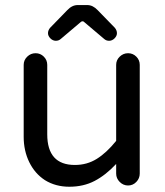

<svg xmlns="http://www.w3.org/2000/svg" viewBox="-20 -709 635 740"><path d="M153.3 -14.6Q114.3 -40 92.8 -84Q71.3 -127.9 71.3 -181.6V-459Q71.3 -477.5 85 -490.7Q98.6 -503.9 117.2 -503.9Q135.7 -503.9 148.9 -490.7Q162.1 -477.5 162.1 -459V-191.4Q162.1 -73.2 268.6 -73.2Q315.4 -73.2 353 -96.7Q390.6 -120.1 427.7 -166V-459Q427.7 -477.5 441.4 -490.7Q455.1 -503.9 473.6 -503.9Q492.2 -503.9 505.4 -490.7Q518.6 -477.5 518.6 -459V-40Q518.6 -21.5 505.4 -7.8Q492.2 5.9 473.6 5.9Q455.1 5.9 441.4 -7.8Q427.7 -21.5 427.7 -40V-77.1Q387.7 -34.2 344.7 -11.7Q301.8 10.7 247.1 10.7Q194.3 10.7 153.3 -14.6ZM172.9 -601.6 239.3 -669.9Q257.8 -689.5 279.3 -689.5H316.4Q337.9 -689.5 356.4 -669.9L422.9 -601.6Q430.7 -591.8 430.7 -581.1Q430.7 -570.3 421.4 -561Q412.1 -551.8 400.4 -551.8Q389.6 -551.8 381.8 -558.6L305.7 -623Q302.7 -627 297.9 -627Q293.9 -627 290 -623L213.9 -558.6Q206.1 -551.8 195.3 -551.8Q183.6 -551.8 174.3 -561Q165 -570.3 165 -581.1Q165 -591.8 172.9 -601.6Z"/></svg>

Font: jf-openhuninn-2.0
Style: Regular
Weight: 400
Designer: [Kosugi Maru]
Designed by MOTOYA      

[Varela Round]
Joe Prince (Latin component); Avraham Cornfeld (Hebrew component)
Foundry: justfont CO.,LTD.
Version: 2.0